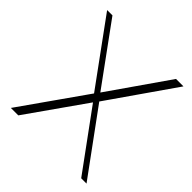

<svg xmlns="http://www.w3.org/2000/svg" viewBox="-194 -876 1021 1021"><g transform="rotate(45 317.0 -365.0)"><path d="M41 0 309 -381 313 -385 553 -730H609L346 -352L332 -334L97 0ZM570 0 320 -342 346 -361 610 0ZM304 -361 35 -730H75L327 -384Z"/></g></svg>

Font: Savate ExtraLight
Style: Regular
Weight: 200
Designer: Max Esnée
Foundry: Plomb Type
Version: Version 2.000